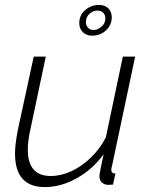

<svg xmlns="http://www.w3.org/2000/svg" viewBox="-20 -750 602 780"><path d="M162 10Q41 10 41 -126Q41 -147 44 -170Q47 -193 52 -220L117 -520H166L104 -227Q93 -179 93 -142Q93 -35 186 -35Q228 -35 270 -54.5Q312 -74 349 -109.5Q386 -145 410 -192L479 -520H529L437 -85Q435 -77 433.5 -70Q432 -63 432 -61Q432 -45 449 -45L439 0Q432 0 426.5 0.5Q421 1 417 1Q401 -1 392.5 -10Q384 -19 384 -34Q384 -38 385 -44.5Q386 -51 389.5 -69Q393 -87 401 -123Q355 -61 291 -25.5Q227 10 162 10ZM302 -656Q302 -688 326 -709Q350 -730 382 -730Q406 -730 420 -716Q434 -702 434 -680Q434 -648 410.5 -626.5Q387 -605 354 -605Q331 -605 316.5 -619.5Q302 -634 302 -656ZM376 -707Q358 -707 343.5 -694Q329 -681 329 -660Q329 -647 337.5 -637.5Q346 -628 360 -628Q376 -628 392 -641.5Q408 -655 408 -675Q408 -690 399 -698.5Q390 -707 376 -707Z"/></svg>

Font: Raleway Thin Light
Style: Italic
Weight: 300
Italic angle: -12°
Version: Version 4.026